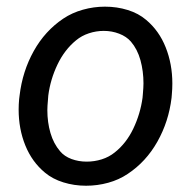

<svg xmlns="http://www.w3.org/2000/svg" viewBox="-20 -559 593 588"><path d="M40 -266.6Q48.8 -340.8 83.3 -402.6Q117.7 -464.4 173.8 -502Q200.7 -520 233.9 -529.3Q267.1 -538.6 301.3 -538.6Q338.4 -538.6 371.3 -528.3Q404.3 -518.1 427.7 -498Q467.3 -464.8 487.5 -413.8Q507.8 -362.8 507.8 -303.2Q507.8 -286.6 506.3 -270.5L505.4 -259.3Q496.6 -186.5 461.9 -125Q427.2 -63.5 371.1 -26.4Q344.2 -8.3 311.3 0.7Q278.3 9.8 243.7 9.8Q207 9.8 174.1 -0.5Q141.1 -10.7 117.7 -30.3Q78.1 -63 57.6 -113.5Q37.1 -164.1 37.1 -223.6Q37.1 -239.3 38.6 -255.4ZM127 -254.9Q125 -233.4 125 -221.7Q125 -184.6 134.5 -151.9Q144 -119.1 164.1 -95.7Q177.2 -80.1 199 -72Q220.7 -64 245.6 -64Q269 -64 291.5 -71Q314 -78.1 331.5 -92.3Q366.7 -120.1 388.2 -165Q409.7 -210 416.5 -259.3L417.5 -270.5Q419.4 -292 419.4 -303.7Q419.4 -340.8 410.2 -374.5Q400.9 -408.2 380.9 -431.6Q367.2 -447.3 345 -455.8Q322.8 -464.4 297.9 -464.4Q274.4 -464.4 252.2 -457Q230 -449.7 212.9 -435.5Q177.7 -406.7 156 -361.3Q134.3 -315.9 127.9 -266.6Z"/></svg>

Font: Mardoto
Style: Italic
Weight: 400
Italic angle: -12°
Designer: Christian Robertson, Vahan Hovhannisyan
Foundry: Google
Version: Version 1.000